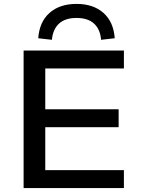

<svg xmlns="http://www.w3.org/2000/svg" viewBox="-20 -964 721 984"><path d="M101 0V-705H615V-613H212V-404H588V-312H212V-92H615V0ZM246 -760 176 -768Q182 -852 234 -898Q286 -944 372 -944Q458 -944 510 -898Q562 -852 568 -768L498 -760Q494 -813 462.5 -842.5Q431 -872 372 -872Q314 -872 282.5 -843Q251 -814 246 -760Z"/></svg>

Font: Nunito Sans 10pt SemiExpanded SemiBold
Style: Regular
Weight: 600
Width: 6
Designer: Vernon Adams
Foundry: Vernon Adams
Version: Version 3.101;gftools[0.9.27]